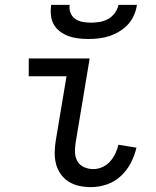

<svg xmlns="http://www.w3.org/2000/svg" viewBox="-20 -760 640 788"><path d="M354 8Q329 8 305.5 3Q282 -2 262.5 -14Q243 -26 229.5 -45Q216 -64 210 -87Q204 -110 204.5 -134.5Q205 -159 209 -184L253 -447H98V-520H348L290 -172Q287 -152 288 -132.5Q289 -113 298.5 -97Q308 -81 326 -73.5Q344 -66 363 -66Q382 -66 400 -74Q418 -82 431.5 -97Q445 -112 453.5 -130Q462 -148 466 -166L540 -154Q533 -123 517.5 -92.5Q502 -62 476.5 -38Q451 -14 418.5 -3Q386 8 354 8ZM343 -600Q322 -600 301 -602.5Q280 -605 261 -612Q242 -619 226 -631Q210 -643 200.5 -660Q191 -677 189 -698Q187 -719 190 -740H266Q263 -723 269.5 -707Q276 -691 289.5 -682Q303 -673 320 -670Q337 -667 354 -667Q371 -667 389 -670Q407 -673 423.5 -682Q440 -691 451.5 -707Q463 -723 466 -740H542Q539 -719 530 -698Q521 -677 505.5 -660Q490 -643 470 -631Q450 -619 429 -612Q408 -605 386 -602.5Q364 -600 343 -600Z"/></svg>

Font: Iosevka Extended
Style: Italic
Weight: 400
Width: 7
Italic angle: -9°
Monospace: yes
Designer: Belleve Invis
Foundry: Belleve Invis
Version: Version 32.5.0; ttfautohint (v1.8.4)